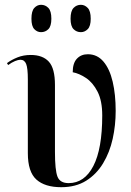

<svg xmlns="http://www.w3.org/2000/svg" viewBox="-20 -770 547 800"><path d="M235 10Q167 10 131.5 -22Q96 -54 96 -132V-439Q96 -486 89 -503.5Q82 -521 65 -521Q56 -521 42.5 -515.5Q29 -510 14 -499L9 -507Q28 -521 53 -531Q78 -541 108 -541Q158 -541 183.5 -513Q209 -485 209 -416V-137Q209 -61 219.5 -34Q230 -7 266 -7Q332 -7 369 -78.5Q406 -150 406 -289Q406 -350 386.5 -388Q367 -426 338.5 -445Q310 -464 283 -469Q283 -507 300.5 -525.5Q318 -544 346 -544Q385 -544 411 -513.5Q437 -483 449.5 -429.5Q462 -376 462 -308Q462 -248 449.5 -191.5Q437 -135 409.5 -89.5Q382 -44 339 -17Q296 10 235 10ZM317 -636Q299 -636 286.5 -648.5Q274 -661 274 -692Q274 -724 286.5 -737Q299 -750 317 -750Q333 -750 345.5 -737Q358 -724 358 -692Q358 -661 345.5 -648.5Q333 -636 317 -636ZM151 -636Q135 -636 123 -648.5Q111 -661 111 -692Q111 -724 123 -737Q135 -750 151 -750Q169 -750 181.5 -737Q194 -724 194 -692Q194 -661 181.5 -648.5Q169 -636 151 -636Z"/></svg>

Font: Noto Serif Display ExtraCondensed SemiBold
Style: Regular
Weight: 600
Width: 2
Designer: Monotype Design Team
Foundry: Monotype Imaging Inc.
Version: Version 2.009